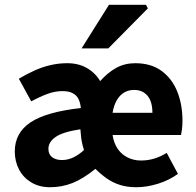

<svg xmlns="http://www.w3.org/2000/svg" viewBox="-20 -773 821 805"><path d="M190 12Q145 12 111.5 -8Q78 -28 60 -62Q42 -96 42 -138Q42 -216 108 -260Q174 -304 319 -320Q317 -341 309.5 -357Q302 -373 285.5 -382Q269 -391 242 -391Q211 -391 179.5 -379.5Q148 -368 111 -348L59 -443Q91 -462 124 -477Q157 -492 191.5 -500Q226 -508 262 -508Q309 -508 344 -488Q379 -468 400 -433Q432 -469 467.5 -488.5Q503 -508 547 -508Q613 -508 657 -476Q701 -444 723 -389.5Q745 -335 745 -267Q745 -247 743 -231.5Q741 -216 739 -207H452Q457 -173 473.5 -149Q490 -125 515.5 -112.5Q541 -100 571 -100Q600 -100 626.5 -108Q653 -116 679 -132L726 -44Q689 -17 642 -2.5Q595 12 551 12Q514 12 483.5 2.5Q453 -7 427.5 -25Q402 -43 380 -65Q328 -23 283.5 -5.5Q239 12 190 12ZM240 -102Q265 -102 288.5 -113.5Q312 -125 332 -144Q327 -160 323.5 -176.5Q320 -193 319 -210L317 -231Q244 -220 213.5 -199Q183 -178 183 -149Q183 -126 198.5 -114Q214 -102 240 -102ZM452 -300H619Q619 -347 598.5 -371.5Q578 -396 542 -396Q519 -396 500.5 -385Q482 -374 469.5 -352.5Q457 -331 452 -300ZM322 -570 437 -753H592L600 -738L434 -570Z"/></svg>

Font: Mada
Style: Bold
Weight: 700
Designer: Khaled Hosny
Version: Version 1.5